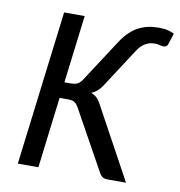

<svg xmlns="http://www.w3.org/2000/svg" viewBox="-75 -716 736 785"><g transform="rotate(10 293.0 -323.5)"><path d="M180.2 -360.4H206.5Q220.7 -360.4 231.4 -364.3Q242.2 -368.2 252 -382.3L372.1 -566.4Q401.9 -609.9 438.2 -628.7Q474.6 -647.5 520.5 -647.5Q544.9 -647.5 560.1 -643.6Q575.2 -639.6 586.4 -633.8L572.3 -590.8Q568.4 -578.1 560.8 -576.2Q553.2 -574.2 545.4 -576.2Q540 -577.6 532.2 -579.1Q524.4 -580.6 516.1 -580.6Q495.1 -580.6 477.3 -570.1Q459.5 -559.6 446.3 -539.1L337.9 -372.1Q319.8 -346.7 295.9 -336.9Q308.1 -332.5 317.4 -324.5Q326.7 -316.4 334.5 -302.7L499.5 0H424.8Q408.7 0 401.9 -4.9Q395 -9.8 389.6 -18.6L249.5 -271.5Q242.7 -282.7 234.1 -288.6Q225.6 -294.4 207 -294.4H171.9L135.7 0H50.3L129.4 -641.6H214.8Z"/></g></svg>

Font: Carlito
Style: Italic
Weight: 400
Italic angle: -7°
Designer: Lukasz Dziedzic
Foundry: tyPoland Lukasz Dziedzic
Version: Version 1.104